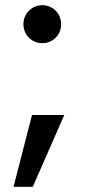

<svg xmlns="http://www.w3.org/2000/svg" viewBox="-20 -579 344 738"><path d="M32 139H106L227 -137H103ZM70 -486C70 -445 102 -413 143 -413C183 -413 215 -445 215 -486C215 -527 183 -559 143 -559C102 -559 70 -527 70 -486Z"/></svg>

Font: Poppins Medium
Style: Regular
Weight: 500
Designer: Ninad Kale (Devanagari), Jonny Pinhorn (Latin)
Foundry: Indian Type Foundry
Version: 4.004